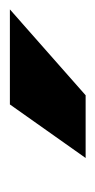

<svg xmlns="http://www.w3.org/2000/svg" viewBox="80 -1072 197 398"><g transform="rotate(-90 179.0 -873.5)"><path d="M50 -795 161 -952H358L180 -795Z"/></g></svg>

Font: Tomorrow
Style: Bold Italic
Weight: 700
Italic angle: -10°
Designer: Tony de Marco, Monica Rizzolli
Foundry: Just in Type
Version: Version 2.002